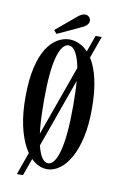

<svg xmlns="http://www.w3.org/2000/svg" viewBox="-81 -686 496 785"><g transform="rotate(10 167.5 -293.5)"><path d="M46 52 265 -560H290.5L71.5 52ZM163.5 11Q136.5 11 111.8 -7Q87 -25 67.8 -60Q48.5 -95 37.2 -146Q26 -197 26 -263.5Q26 -336 37.8 -386.5Q49.5 -437 69.2 -468Q89 -499 113.5 -513.2Q138 -527.5 163.5 -527.5Q189 -527.5 213.8 -513.2Q238.5 -499 258.5 -468Q278.5 -437 290.2 -386.5Q302 -336 302 -263.5Q302 -197 290.8 -146Q279.5 -95 260 -60Q240.5 -25 215.5 -7Q190.5 11 163.5 11ZM163.5 -13.5Q191.5 -13.5 208 -75.8Q224.5 -138 224.5 -263.5Q224.5 -387 208 -445Q191.5 -503 163.5 -503Q136 -503 119.5 -445Q103 -387 103 -263.5Q103 -138 119.5 -75.8Q136 -13.5 163.5 -13.5ZM106 -540.5 94 -554.5 179.5 -626Q186.5 -632 194 -635.5Q201.5 -639 208.5 -639Q215 -639 220.5 -635.8Q226 -632.5 229 -626.5Q231.5 -621.5 231.5 -616Q231.5 -606.5 223 -598.2Q214.5 -590 202 -585Z"/></g></svg>

Font: Imbue 48pt
Style: Regular
Weight: 400
Designer: Tyler Finck
Foundry: Etcetera Type Company
Version: Version 1.102